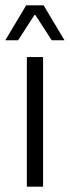

<svg xmlns="http://www.w3.org/2000/svg" viewBox="-28 -702 262 722"><path d="M73 0V-487.5H134V0ZM70.5 -682H136L214 -551.5V-550.5H166.5L105 -645.5H101.5L40 -550.5H-7.5V-551.5Z"/></svg>

Font: Anek Latin Light
Style: Regular
Weight: 300
Designer: Yesha Goshar
Foundry: Ek Type
Version: Version 1.003